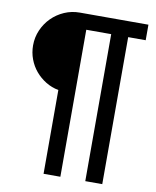

<svg xmlns="http://www.w3.org/2000/svg" viewBox="-96 -774 853 1047"><g transform="rotate(10 330.0 -250.0)"><path d="M449 -614H311V200H218V-264Q180 -271 147.5 -291Q115 -311 91 -339.5Q67 -368 53.5 -404Q40 -440 40 -480Q40 -525 57.5 -565Q75 -605 105 -635Q135 -665 175 -682.5Q215 -700 260 -700H640V-614H543V200H449Z"/></g></svg>

Font: PT Root UI Web Medium
Style: Regular
Weight: 500
Designer: Vitaly Kuzmin
Foundry: ParaType Ltd.
Version: Version 1.001W